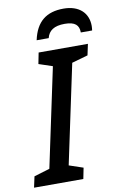

<svg xmlns="http://www.w3.org/2000/svg" viewBox="-123 -980 658 1036"><g transform="rotate(-10 206.0 -462.0)"><path d="M129 -781H195C205 -821 235 -842 293 -842C350 -842 371 -821 371 -781H433C434 -789 435 -797 435 -806C435 -877 386 -924 301 -924C207 -924 150 -880 129 -781ZM-23 0H247L259 -60L182 -86L297 -628L385 -653L398 -714H128L116 -653L191 -628L76 -86L-10 -60Z"/></g></svg>

Font: Noto Sans Medium
Style: Italic
Weight: 500
Italic angle: -12°
Designer: Monotype Design Team
Foundry: Monotype Imaging Inc.
Version: Version 2.013